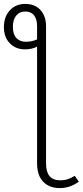

<svg xmlns="http://www.w3.org/2000/svg" viewBox="-70 -761 424 984"><path d="M334 170Q289 203 236 203Q183 203 151.5 170.5Q120 138 120 76V-522Q94 -508 58 -508Q11 -508 -19.5 -539Q-50 -570 -50 -622Q-50 -675 -19.5 -708Q11 -741 59 -741Q109 -741 137.5 -709.5Q166 -678 166 -626V77Q166 163 238 163Q261 163 278.5 157Q296 151 313 140ZM120 -559V-627Q120 -663 104.5 -682.5Q89 -702 60 -702Q30 -702 13 -681Q-4 -660 -4 -624Q-4 -585 14 -566Q32 -547 63 -547Q93 -547 120 -559Z"/></svg>

Font: FiraGO ExtraLight
Style: Regular
Weight: 200
Designer: bBox Type
Foundry: bBox Type GmbH
Version: Version 1.001